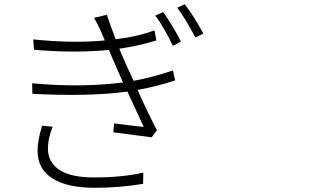

<svg xmlns="http://www.w3.org/2000/svg" viewBox="-20 -850 1540 906"><path d="M178.7 -256.8 228.5 -252Q206.1 -196.3 206.1 -149.4Q206.1 -84 260.3 -48.3Q314.5 -12.7 423.8 -12.7Q554.7 -12.7 656.2 -35.2L655.3 17.6Q543.9 36.1 425.8 36.1Q296.9 36.1 227.1 -8.3Q157.2 -52.7 157.2 -138.7Q157.2 -186.5 178.7 -256.8ZM795.9 -517.6 806.6 -470.7Q722.7 -442.4 628.9 -425.8Q685.5 -300.8 720.7 -235.4L695.3 -202.1Q668.9 -206.1 514.6 -225.6L518.6 -267.6Q578.1 -259.8 658.2 -251Q649.4 -268.6 581.1 -418Q408.2 -393.6 132.8 -407.2L131.8 -457Q359.4 -435.5 560.5 -460.9Q550.8 -483.4 534.7 -519.5Q518.6 -555.7 513.7 -567.4L494.1 -614.3Q333 -598.6 140.6 -615.2L136.7 -664.1Q325.2 -644.5 474.6 -659.2Q445.3 -730.5 423.8 -765.6L484.4 -780.3Q493.2 -752 525.4 -665Q629.9 -676.8 709 -707L717.8 -659.2Q636.7 -633.8 543 -620.1L559.6 -581.1Q575.2 -543.9 610.4 -468.8Q697.3 -484.4 795.9 -517.6ZM712.9 -776.4 750 -793Q794.9 -730.5 834 -653.3L795.9 -633.8Q752.9 -722.7 712.9 -776.4ZM816.4 -813.5 851.6 -830.1Q895.5 -773.4 939.5 -691.4L902.3 -672.9Q850.6 -769.5 816.4 -813.5Z"/></svg>

Font: Bpmf Zihi Sans Light
Style: Light
Weight: 300
Foundry: But Ko
Version: Version 1.320